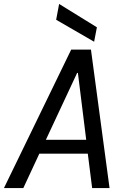

<svg xmlns="http://www.w3.org/2000/svg" viewBox="-31 -951 651 971"><path d="M-11 0 329 -700H429L523 0H435L413 -174H168L87 0ZM359 -582 201 -244H405L363 -582ZM445 -740 253 -851 268 -931 459 -813Z"/></svg>

Font: DM Mono
Style: Italic
Weight: 400
Italic angle: -10°
Designer: Colophon Foundry
Foundry: Colophon Foundry
Version: Version 1.000; ttfautohint (v1.8.2.53-6de2)